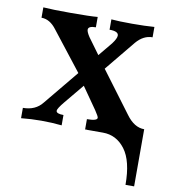

<svg xmlns="http://www.w3.org/2000/svg" viewBox="-77 -539 707 803"><g transform="rotate(10 276.5 -137.5)"><path d="M546.4 0Q499 -4.4 425.3 -4.4Q345.7 -4.4 303.2 0V-43.9Q346.7 -43.9 346.7 -57.1Q346.7 -63 330.6 -86.9L266.1 -179.2L197.8 -96.7Q172.4 -65.9 172.4 -56.6Q172.9 -43.9 203.6 -43.9V0Q161.1 -4.4 116.7 -4.4Q73.7 -4.4 31.2 0V-43.9Q84.5 -43.9 113.3 -80.6L234.4 -227.5L106.9 -390.6Q78.6 -428.7 42.5 -428.7V-472.7Q80.6 -469.7 160.2 -469.7Q241.7 -469.7 273.4 -472.7V-428.7Q241.2 -428.7 241.2 -413.1Q241.2 -403.3 254.4 -383.3L303.7 -315.9L352.1 -374.5Q369.6 -397.9 369.6 -410.2Q369.6 -428.7 331.5 -428.7V-472.7Q363.3 -469.7 419.9 -469.7Q475.6 -469.7 514.2 -472.7V-428.7Q475.6 -428.7 445.3 -393.1L339.8 -264.6L469.7 -90.8Q503.9 -43.9 546.4 -43.9ZM546.4 198.7H509.8Q509.8 97.2 473.1 48.6Q436.5 0 378.9 0H310.1Q338.9 -39.1 546.4 -43.9Z"/></g></svg>

Font: Kelvinch
Style: Bold
Weight: 700
Designer: Paul James Miller
Foundry: High-Logic / Made with FontCreator
Version: Version 3.501;March 28, 2021;FontCreator 13.0.0.2683 64-bit